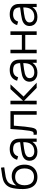

<svg xmlns="http://www.w3.org/2000/svg" viewBox="1561 -2336 790 3952"><g transform="rotate(-90 1956.0 -360.0)"><path d="M286.5 15.3Q210.3 15 156.3 -17.6Q102.3 -50.2 72.8 -115Q43.3 -179.8 40.8 -275.7Q38.7 -339.5 47.7 -417.5Q56.7 -495.5 71.8 -538Q84.5 -575 109 -607.1Q133.5 -639.2 165.5 -660Q192.8 -678.8 229.2 -690.6Q265.7 -702.3 301.9 -708.5Q338.2 -714.7 392 -721.5Q456.3 -729.8 480.8 -735L488.8 -668.3Q475.3 -665.3 459.1 -663.2Q442.8 -661 421.5 -658.5Q344 -648.8 291 -637.4Q238 -626 202.8 -603.7Q163.5 -579.8 141.3 -531Q119.2 -482.2 114.2 -416Q144.3 -463.7 195.2 -488.7Q246 -513.7 307.5 -513.7Q379 -513.7 432.3 -480.4Q485.7 -447.2 514.4 -387.3Q543.2 -327.5 543.2 -250.3Q543.2 -170.2 511.8 -110Q480.5 -49.8 422.5 -17.1Q364.5 15.7 286.5 15.3ZM291.8 -55Q347.8 -55 386.8 -78.9Q425.7 -102.8 445.6 -146.3Q465.5 -189.8 465.5 -249Q465.5 -309 444.9 -352.6Q424.3 -396.2 385.1 -419.6Q345.8 -443 291.2 -443Q236.2 -443 197.6 -419.6Q159 -396.2 138.9 -352.6Q118.8 -309 118.8 -249Q118.8 -188.5 138.7 -145Q158.5 -101.5 197.4 -78.2Q236.3 -55 291.8 -55Z M807.7 15Q748.7 15 706.9 -6.6Q665.2 -28.2 644.1 -64.5Q623 -100.8 623 -145Q623 -208.7 659.5 -247Q696 -285.3 760.3 -302Q802.7 -312.7 851.7 -319.9Q900.7 -327.2 985 -338.2Q998.3 -339.8 1010.4 -341.2Q1022.5 -342.7 1032.7 -344.3L1006.3 -328.7Q1007.3 -382.8 993.5 -417.3Q979.7 -451.8 947.7 -468.8Q915.7 -485.7 862.3 -485.7Q805.5 -485.7 767.7 -460.2Q729.8 -434.7 715 -381.7L643.3 -402.7Q662.3 -475.7 718.7 -515.3Q775 -555 863.7 -555Q938.2 -555 989.8 -527.1Q1041.3 -499.2 1062.7 -447Q1071.8 -425 1075.2 -397.1Q1078.7 -369.2 1078.7 -335.3V0H1013V-135.7L1032 -127.3Q1013.3 -81.3 981.3 -49.3Q949.3 -17.3 905.4 -1.2Q861.5 15 807.7 15ZM816 -48.7Q866.2 -48.7 904.8 -66.8Q943.5 -84.8 967.2 -117Q991 -149.2 998.3 -190.7Q1003.2 -210.3 1004.4 -232.8Q1005.7 -255.2 1005.7 -285.5V-294.7L1033.7 -280L1000 -275.7Q927.3 -267.3 878 -260.3Q828.7 -253.3 790 -243Q749.2 -231.3 722.9 -208.2Q696.7 -185.2 696.7 -145Q696.7 -119.8 708.9 -97.9Q721.2 -76 748 -62.3Q774.8 -48.7 816 -48.7Z M1158.5 -64.3Q1187.5 -59.2 1203.3 -66.8Q1219.2 -74.5 1226.6 -92.8Q1234 -111 1239.8 -144.7Q1251.5 -213.7 1260 -307Q1268.5 -400.3 1276.8 -540H1644.2V0H1570.8V-469.7H1345.2L1343.5 -445.8Q1325.8 -204 1305.8 -104.7Q1296.3 -56.8 1281.5 -31.7Q1266.7 -6.5 1237.8 1.8Q1208.8 10 1158.5 0Z M1783.7 0 1784 -540H1858V-280L2099 -540H2197L1944 -270L2230 0H2123L1858 -260V0Z M2434.7 15Q2375.7 15 2333.9 -6.6Q2292.2 -28.2 2271.1 -64.5Q2250 -100.8 2250 -145Q2250 -208.7 2286.5 -247Q2323 -285.3 2387.3 -302Q2429.7 -312.7 2478.7 -319.9Q2527.7 -327.2 2612 -338.2Q2625.3 -339.8 2637.4 -341.2Q2649.5 -342.7 2659.7 -344.3L2633.3 -328.7Q2634.3 -382.8 2620.5 -417.3Q2606.7 -451.8 2574.7 -468.8Q2542.7 -485.7 2489.3 -485.7Q2432.5 -485.7 2394.7 -460.2Q2356.8 -434.7 2342 -381.7L2270.3 -402.7Q2289.3 -475.7 2345.7 -515.3Q2402 -555 2490.7 -555Q2565.2 -555 2616.8 -527.1Q2668.3 -499.2 2689.7 -447Q2698.8 -425 2702.2 -397.1Q2705.7 -369.2 2705.7 -335.3V0H2640V-135.7L2659 -127.3Q2640.3 -81.3 2608.3 -49.3Q2576.3 -17.3 2532.4 -1.2Q2488.5 15 2434.7 15ZM2443 -48.7Q2493.2 -48.7 2531.8 -66.8Q2570.5 -84.8 2594.2 -117Q2618 -149.2 2625.3 -190.7Q2630.2 -210.3 2631.4 -232.8Q2632.7 -255.2 2632.7 -285.5V-294.7L2660.7 -280L2627 -275.7Q2554.3 -267.3 2505 -260.3Q2455.7 -253.3 2417 -243Q2376.2 -231.3 2349.9 -208.2Q2323.7 -185.2 2323.7 -145Q2323.7 -119.8 2335.9 -97.9Q2348.2 -76 2375 -62.3Q2401.8 -48.7 2443 -48.7Z M2835.2 0V-540H2908.5V-305.3H3213.2V-540H3286.5V0H3213.2V-235H2908.5V0Z M3581.2 15Q3522.2 15 3480.4 -6.6Q3438.7 -28.2 3417.6 -64.5Q3396.5 -100.8 3396.5 -145Q3396.5 -208.7 3433 -247Q3469.5 -285.3 3533.8 -302Q3576.2 -312.7 3625.2 -319.9Q3674.2 -327.2 3758.5 -338.2Q3771.8 -339.8 3783.9 -341.2Q3796 -342.7 3806.2 -344.3L3779.8 -328.7Q3780.8 -382.8 3767 -417.3Q3753.2 -451.8 3721.2 -468.8Q3689.2 -485.7 3635.8 -485.7Q3579 -485.7 3541.2 -460.2Q3503.3 -434.7 3488.5 -381.7L3416.8 -402.7Q3435.8 -475.7 3492.2 -515.3Q3548.5 -555 3637.2 -555Q3711.7 -555 3763.2 -527.1Q3814.8 -499.2 3836.2 -447Q3845.3 -425 3848.8 -397.1Q3852.2 -369.2 3852.2 -335.3V0H3786.5V-135.7L3805.5 -127.3Q3786.8 -81.3 3754.8 -49.3Q3722.8 -17.3 3678.9 -1.2Q3635 15 3581.2 15ZM3589.5 -48.7Q3639.7 -48.7 3678.3 -66.8Q3717 -84.8 3740.8 -117Q3764.5 -149.2 3771.8 -190.7Q3776.7 -210.3 3777.9 -232.8Q3779.2 -255.2 3779.2 -285.5V-294.7L3807.2 -280L3773.5 -275.7Q3700.8 -267.3 3651.5 -260.3Q3602.2 -253.3 3563.5 -243Q3522.7 -231.3 3496.4 -208.2Q3470.2 -185.2 3470.2 -145Q3470.2 -119.8 3482.4 -97.9Q3494.7 -76 3521.5 -62.3Q3548.3 -48.7 3589.5 -48.7Z"/></g></svg>

Font: Hauora
Style: Regular
Weight: 400
Designer: Wayne Shih
Foundry: WCYS
Version: Version 1.001